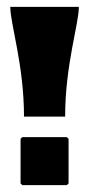

<svg xmlns="http://www.w3.org/2000/svg" viewBox="-20 -540 260 560"><path d="M45 0H175L180 -5V-135L175 -140H45L40 -135V-5ZM50 -200H170C170 -350 210 -470 210 -520H10C10 -470 50 -350 50 -200Z"/></svg>

Font: MikodacsPCS
Style: Regular
Weight: 900
Designer: gluk (gluksza@wp.pl)
Foundry: gluk (gluksza@wp.pl)
Version: Version 0.27